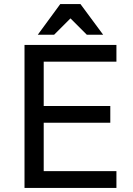

<svg xmlns="http://www.w3.org/2000/svg" viewBox="-20 -920 650 940"><path d="M100 0V-700H550V-618H194V-401H520V-319H194V-82H550V0ZM165 -750 275 -900H374L485 -750H405L325 -830L245 -750Z"/></svg>

Font: Golos Text
Style: Regular
Weight: 400
Designer: A.Korolkova, Vitaly Kuzmin
Foundry: ParaType Ltd
Version: Version 2.004